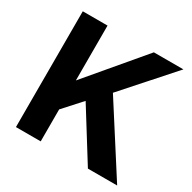

<svg xmlns="http://www.w3.org/2000/svg" viewBox="-161 -888 1045 1047"><g transform="rotate(30 361.5 -364.5)"><path d="M326.7 -313.7 215.1 -190.3V-372L516.6 -729H702.6L433.4 -426.4L706.3 0H522.1ZM69 -729H224.9V0H69Z"/></g></svg>

Font: Mona Sans VF XLt
Style: Regular
Weight: 200
Designer: Deni Anggara
Foundry: GitHub
Version: Version 2.000;Glyphs 3.2.3 (3260)